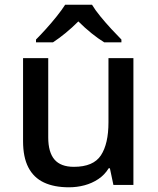

<svg xmlns="http://www.w3.org/2000/svg" viewBox="-20 -786 670 816"><path d="M547 -539V0H462L447 -71H442Q425 -43 398 -25Q371 -7 339 1.5Q307 10 273 10Q210 10 166.5 -10.5Q123 -31 100.5 -74.5Q78 -118 78 -186V-539H185V-202Q185 -139 211.5 -108Q238 -77 294 -77Q377 -77 409 -126Q441 -175 441 -266V-539ZM371 -766Q384 -744 406.5 -716.5Q429 -689 453.5 -662.5Q478 -636 496 -618V-606H423Q397 -622 368.5 -645Q340 -668 313 -695Q286 -668 258.5 -645.5Q231 -623 205 -606H133V-618Q152 -637 175.5 -663Q199 -689 221 -716.5Q243 -744 257 -766Z"/></svg>

Font: Noto Sans Cham Medium
Style: Regular
Weight: 500
Version: Version 2.002